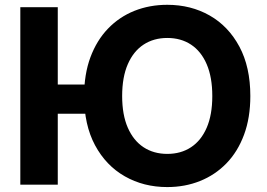

<svg xmlns="http://www.w3.org/2000/svg" viewBox="-20 -757 1096 787"><path d="M373 -410.5V-290.8H141V-410.5ZM216.8 -727.5V0H63.3V-727.5ZM665.5 9.8Q569 9.8 491.7 -34.2Q414.5 -78.1 369.6 -161.6Q324.8 -245 324.8 -363.3Q324.8 -452.6 350.6 -522.2Q376.5 -591.7 422.6 -639.6Q468.8 -687.6 530.8 -712.5Q592.9 -737.3 665.6 -737.3Q762.4 -737.3 839.4 -693.5Q916.3 -649.7 961.2 -566Q1006.1 -482.3 1006.1 -363.4Q1006.1 -274.2 980.3 -204.8Q954.6 -135.4 908.3 -87.6Q862 -39.9 800 -15.1Q738.1 9.8 665.5 9.8ZM665.8 -126.2Q721.6 -126.2 763 -153.5Q804.5 -180.8 827.3 -233.6Q850.2 -286.5 850.2 -363.3Q850.2 -440.4 827.3 -493.6Q804.5 -546.8 763 -574.1Q721.6 -601.4 665.8 -601.4Q610 -601.4 568.4 -574.1Q526.9 -546.8 503.8 -493.7Q480.7 -440.6 480.7 -363.4Q480.7 -286.6 503.8 -233.7Q526.9 -180.8 568.4 -153.5Q610 -126.2 665.8 -126.2Z"/></svg>

Font: Inter V
Style: 
Weight: 400
Designer: Rasmus Andersson
Foundry: rsms
Version: Version 4.000;git-a3f224843